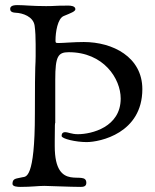

<svg xmlns="http://www.w3.org/2000/svg" viewBox="-20 -730 608 754"><path d="M20 -695C20 -690 21 -681 41 -680C69 -679 111 -665 116 -629C119 -607 120 -582 120 -556V-510C120 -465 117 -510 117 -284C117 -24 81 -37 68 -34C45 -28 29 -31 29 -8C29 3 49 4 60 4C104 4 129 0 154 0C169 0 257 4 297 4C308 4 319 2 319 -12C319 -67 195 32 195 -156V-177C195 -247 196 -247 197 -247V-418C197 -509 208 -525 250 -525C387 -525 454 -421 454 -343C454 -231 340 -203 286 -203C260 -203 249 -211 235 -211C228 -211 222 -207 222 -196C222 -185 278 -172 320 -172C373 -172 539 -207 539 -380C539 -506 423 -565 309 -565C269 -565 229 -561 209 -561C198 -561 198 -563 198 -572C198 -603 206 -657 230 -667C259 -679 276 -685 276 -694C276 -707 256 -708 249 -708C186 -708 204 -706 161 -706C105 -706 76 -710 48 -710C24 -710 20 -702 20 -695Z"/></svg>

Font: OFL Sorts Mill Goudy
Style: Regular
Weight: 500
Version: Version 003.000